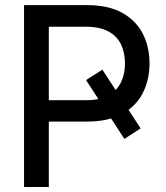

<svg xmlns="http://www.w3.org/2000/svg" viewBox="-20 -748 663 768"><path d="M389.6 -469.2 542.5 -234.4 477.5 -192.4 324.2 -427.7ZM76.2 0V-727.5H328.1Q413.6 -727.5 468.8 -696.8Q523.9 -666 551 -613.3Q578.1 -560.5 578.1 -494.6Q578.1 -429.2 551.3 -376.2Q524.4 -323.2 469 -292.5Q413.6 -261.7 328.1 -261.7H152.3V-347.2H323.2Q379.4 -347.2 413.8 -366.5Q448.2 -385.7 464.1 -419.2Q480 -452.6 480 -494.6Q480 -537.1 464.1 -570.3Q448.2 -603.5 413.6 -622.3Q378.9 -641.1 322.3 -641.1H175.3V0Z"/></svg>

Font: Inter Cardless Tabular
Style: Regular
Weight: 400
Designer: Rasmus Andersson
Foundry: rsms
Version: Version 4.000;git-4fc901f